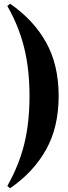

<svg xmlns="http://www.w3.org/2000/svg" viewBox="-20 -826 366 1028"><path d="M34 -806Q159 -720 226.5 -599.5Q294 -479 294 -312Q294 -145 226.5 -24.5Q159 96 34 182L19 170Q81 61 109.5 -53.5Q138 -168 138 -312Q138 -456 109 -572Q80 -688 19 -794Z"/></svg>

Font: Playfair Display ExtraBold
Style: Regular
Weight: 800
Designer: Claus Eggers Sørensen
Foundry: Claus Eggers Sørensen
Version: Version 1.203